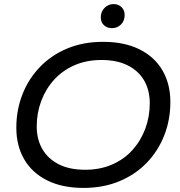

<svg xmlns="http://www.w3.org/2000/svg" viewBox="-20 -913 880 941"><path d="M389 8Q285 8 211 -29Q137 -66 98.5 -132.5Q60 -199 60 -287Q60 -374 90 -450.5Q120 -527 176 -585Q232 -643 310 -675.5Q388 -708 485 -708Q590 -708 664 -671Q738 -634 776.5 -567.5Q815 -501 815 -413Q815 -326 785 -249.5Q755 -173 699 -115Q643 -57 564.5 -24.5Q486 8 389 8ZM398 -81Q470 -81 529 -106.5Q588 -132 629 -177.5Q670 -223 692 -282Q714 -341 714 -407Q714 -470 687 -517.5Q660 -565 607 -592Q554 -619 477 -619Q404 -619 345.5 -593.5Q287 -568 245.5 -522.5Q204 -477 182 -418Q160 -359 160 -293Q160 -230 187.5 -182.5Q215 -135 267.5 -108Q320 -81 398 -81ZM529 -775Q505 -775 489.5 -789.5Q474 -804 474 -827Q474 -856 492.5 -874.5Q511 -893 537 -893Q560 -893 575.5 -878Q591 -863 591 -840Q591 -811 573 -793Q555 -775 529 -775Z"/></svg>

Font: Montserrat Thin Medium
Style: Italic
Weight: 500
Italic angle: -11.3°
Version: Version 9.000